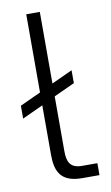

<svg xmlns="http://www.w3.org/2000/svg" viewBox="-110 -764 468 808"><g transform="rotate(-10 123.5 -360.0)"><path d="M62 -720V-386L-27 -345V-290L62 -331V-120C62 -48 83 0 175 0H248V-51H183C132 -51 120 -79 120 -125V-359L209 -400V-455L120 -414V-720Z"/></g></svg>

Font: Aspekta 250
Style: Regular
Weight: 250
Designer: Ivo Dolenc
Version: Version 2.000